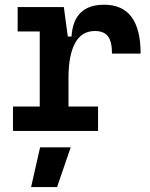

<svg xmlns="http://www.w3.org/2000/svg" viewBox="-20 -547 626 802"><path d="M34.2 0V-102.1H146V-415.5H53.7V-517.6H246.6L263.2 -394.5H278.8Q287.1 -527.3 415 -527.3Q567.4 -527.3 567.4 -323.2H447.8Q447.8 -373.5 430.7 -395.5Q413.6 -417.5 376.5 -417.5Q320.8 -417.5 293.5 -366.7Q266.1 -315.9 266.1 -222.7V-102.1H389.6V0ZM109.9 234.4 147.5 68.4H275.4L218.3 234.4Z"/></svg>

Font: Caskaydia Cove SemiBold
Style: Regular
Weight: 600
Monospace: yes
Designer: Aaron Bell
Foundry: Saja Typeworks
Version: Version 4.300; ttfautohint (v1.8.3)